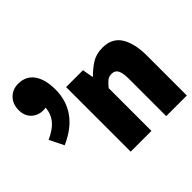

<svg xmlns="http://www.w3.org/2000/svg" viewBox="-223 -872 1047 1047"><g transform="rotate(-45 300.5 -348.0)"><path d="M220 0V-498H350L361 -436H365Q394 -466 428.5 -488Q463 -510 512 -510Q586 -510 619.5 -455.5Q653 -401 653 -308V0H494V-288Q494 -333 483 -353.5Q472 -374 447 -374Q426 -374 412 -363Q398 -352 380 -330V0ZM-10 -279 -51 -362Q6 -387 34 -423Q62 -459 62 -510L59 -609L119 -524Q105 -513 84 -504.5Q63 -496 43 -496Q2 -496 -25 -522Q-52 -548 -52 -591Q-52 -639 -23.5 -667.5Q5 -696 48 -696Q107 -696 138.5 -652Q170 -608 170 -529Q170 -446 125.5 -382.5Q81 -319 -10 -279Z"/></g></svg>

Font: Source Code Pro ExtraBold
Style: Regular
Weight: 800
Monospace: yes
Designer: Paul D. Hunt, Teo Tuominen
Foundry: Adobe Systems Incorporated
Version: Version 1.018;hotconv 1.0.116;makeotfexe 2.5.65601